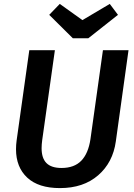

<svg xmlns="http://www.w3.org/2000/svg" viewBox="-20 -948 688 983"><path d="M573 -224Q558 -116 482.5 -50.5Q407 15 287 15Q177 15 119.5 -38.5Q62 -92 62 -184Q62 -206 65 -228L130 -691H261L196 -230Q193 -208 193 -189Q193 -138 218 -113Q243 -88 295 -88Q360 -88 396 -125Q432 -162 443 -235L507 -691H638ZM584 -872 432 -752H353L232 -872L286 -928L402 -845L542 -928Z"/></svg>

Font: FiraGO Medium
Style: Italic
Weight: 500
Italic angle: -8°
Designer: bBox Type GmbH
Foundry: bBox Type GmbH
Version: Version 1.001